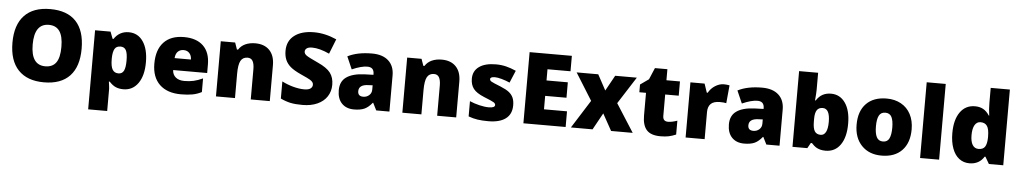

<svg xmlns="http://www.w3.org/2000/svg" viewBox="-46 -1219 10181 1919"><g transform="rotate(5 5044.5 -260.0)"><path d="M745.1 -357.9Q745.1 -177.7 656.7 -84Q568.4 9.8 397.9 9.8Q230 9.8 140.4 -84.5Q50.8 -178.7 50.8 -358.9Q50.8 -537.1 139.9 -631.1Q229 -725.1 398.9 -725.1Q569.3 -725.1 657.2 -631.8Q745.1 -538.6 745.1 -357.9ZM253.9 -357.9Q253.9 -150.9 397.9 -150.9Q471.2 -150.9 506.6 -201.2Q542 -251.5 542 -357.9Q542 -464.8 506.1 -515.9Q470.2 -566.9 398.9 -566.9Q253.9 -566.9 253.9 -357.9Z M1194.8 9.8Q1152.8 9.8 1119.6 -4.2Q1086.4 -18.1 1053.7 -54.2H1044.9Q1053.7 3.9 1053.7 18.1V240.2H862.8V-553.2H1018.1L1044.9 -482.9H1053.7Q1106.9 -563 1200.7 -563Q1292.5 -563 1344.7 -486.8Q1397 -410.6 1397 -277.8Q1397 -144 1342.5 -67.1Q1288.1 9.8 1194.8 9.8ZM1130.9 -413.1Q1088.9 -413.1 1072 -383.1Q1055.2 -353 1053.7 -293.9V-278.8Q1053.7 -207.5 1072.8 -175.8Q1091.8 -144 1132.8 -144Q1169.4 -144 1186 -175.5Q1202.6 -207 1202.6 -279.8Q1202.6 -351.1 1186 -382.1Q1169.4 -413.1 1130.9 -413.1Z M1772.9 9.8Q1634.8 9.8 1558.3 -63.7Q1481.9 -137.2 1481.9 -272.9Q1481.9 -413.1 1552.7 -488Q1623.5 -563 1754.9 -563Q1879.9 -563 1948 -497.8Q2016.1 -432.6 2016.1 -310.1V-225.1H1674.8Q1676.8 -178.7 1708.7 -152.3Q1740.7 -126 1795.9 -126Q1846.2 -126 1888.4 -135.5Q1930.7 -145 1980 -168V-30.8Q1935.1 -7.8 1887.2 1Q1839.4 9.8 1772.9 9.8ZM1761.7 -433.1Q1728 -433.1 1705.3 -411.9Q1682.6 -390.6 1678.7 -345.2H1842.8Q1841.8 -385.3 1820.1 -409.2Q1798.3 -433.1 1761.7 -433.1Z M2473.1 0V-301.8Q2473.1 -356.9 2457.3 -385Q2441.4 -413.1 2406.2 -413.1Q2357.9 -413.1 2336.4 -374.5Q2314.9 -335.9 2314.9 -242.2V0H2124V-553.2H2268.1L2292 -484.9H2303.2Q2327.6 -523.9 2370.8 -543.5Q2414.1 -563 2470.2 -563Q2562 -563 2613 -509.8Q2664.1 -456.5 2664.1 -359.9V0Z M3272 -216.8Q3272 -150.4 3238.3 -98.9Q3204.6 -47.4 3141.1 -18.8Q3077.6 9.8 2992.2 9.8Q2920.9 9.8 2872.6 -0.2Q2824.2 -10.3 2772 -35.2V-207Q2827.1 -178.7 2886.7 -162.8Q2946.3 -147 2996.1 -147Q3039.1 -147 3059.1 -161.9Q3079.1 -176.8 3079.1 -200.2Q3079.1 -214.8 3071 -225.8Q3063 -236.8 3045.2 -248Q3027.3 -259.3 2950.2 -293.9Q2880.4 -325.7 2845.5 -355.5Q2810.5 -385.3 2793.7 -423.8Q2776.9 -462.4 2776.9 -515.1Q2776.9 -613.8 2848.6 -668.9Q2920.4 -724.1 3045.9 -724.1Q3156.7 -724.1 3272 -672.9L3212.9 -523.9Q3112.8 -569.8 3040 -569.8Q3002.4 -569.8 2985.4 -556.6Q2968.3 -543.5 2968.3 -523.9Q2968.3 -502.9 2990 -486.3Q3011.7 -469.7 3107.9 -425.8Q3200.2 -384.3 3236.1 -336.7Q3272 -289.1 3272 -216.8Z M3731.9 0 3695.3 -73.2H3691.4Q3652.8 -25.4 3612.8 -7.8Q3572.8 9.8 3509.3 9.8Q3431.2 9.8 3386.2 -37.1Q3341.3 -84 3341.3 -168.9Q3341.3 -257.3 3402.8 -300.5Q3464.4 -343.8 3581.1 -349.1L3673.3 -352.1V-359.9Q3673.3 -428.2 3606 -428.2Q3545.4 -428.2 3452.1 -387.2L3397 -513.2Q3493.7 -563 3641.1 -563Q3747.6 -563 3805.9 -510.3Q3864.3 -457.5 3864.3 -362.8V0ZM3590.3 -125Q3625 -125 3649.7 -147Q3674.3 -168.9 3674.3 -204.1V-247.1L3630.4 -245.1Q3536.1 -241.7 3536.1 -175.8Q3536.1 -125 3590.3 -125Z M4343.3 0V-301.8Q4343.3 -356.9 4327.4 -385Q4311.5 -413.1 4276.4 -413.1Q4228 -413.1 4206.5 -374.5Q4185.1 -335.9 4185.1 -242.2V0H3994.1V-553.2H4138.2L4162.1 -484.9H4173.3Q4197.8 -523.9 4241 -543.5Q4284.2 -563 4340.3 -563Q4432.1 -563 4483.2 -509.8Q4534.2 -456.5 4534.2 -359.9V0Z M5091.3 -169.9Q5091.3 -81.1 5030.8 -35.6Q4970.2 9.8 4856.9 9.8Q4795.4 9.8 4750 3.2Q4704.6 -3.4 4657.2 -21V-173.8Q4701.7 -154.3 4754.6 -141.6Q4807.6 -128.9 4849.1 -128.9Q4911.1 -128.9 4911.1 -157.2Q4911.1 -171.9 4893.8 -183.3Q4876.5 -194.8 4793 -228Q4716.8 -259.3 4686.5 -299.1Q4656.2 -338.9 4656.2 -399.9Q4656.2 -477.1 4715.8 -520Q4775.4 -563 4884.3 -563Q4939 -563 4987.1 -551Q5035.2 -539.1 5086.9 -516.1L5035.2 -393.1Q4997.1 -410.2 4954.6 -422.1Q4912.1 -434.1 4885.3 -434.1Q4838.4 -434.1 4838.4 -411.1Q4838.4 -397 4854.7 -387Q4871.1 -377 4949.2 -346.2Q5007.3 -322.3 5035.9 -299.3Q5064.5 -276.4 5077.9 -245.4Q5091.3 -214.4 5091.3 -169.9Z M5632.3 0H5208.5V-713.9H5632.3V-559.1H5401.4V-446.8H5615.2V-292H5401.4V-157.2H5632.3Z M5863.3 -282.2 5694.3 -553.2H5911.1L5995.1 -397.9L6081.1 -553.2H6298.3L6125 -282.2L6305.2 0H6088.4L5995.1 -168L5902.3 0H5685.1Z M6647 -141.1Q6685.5 -141.1 6739.3 -160.2V-21Q6700.7 -4.4 6665.8 2.7Q6630.9 9.8 6584 9.8Q6487.8 9.8 6445.3 -37.4Q6402.8 -84.5 6402.8 -182.1V-410.2H6335.9V-487.8L6420.9 -547.9L6470.2 -664.1H6595.2V-553.2H6731V-410.2H6595.2V-194.8Q6595.2 -141.1 6647 -141.1Z M7169.9 -563Q7194.8 -563 7217.3 -559.1L7228 -557.1L7210.9 -377Q7187.5 -382.8 7146 -382.8Q7083.5 -382.8 7055.2 -354.2Q7026.9 -325.7 7026.9 -272V0H6835.9V-553.2H6978L7007.8 -464.8H7017.1Q7041 -508.8 7083.7 -535.9Q7126.5 -563 7169.9 -563Z M7646 0 7609.4 -73.2H7605.5Q7566.9 -25.4 7526.9 -7.8Q7486.8 9.8 7423.3 9.8Q7345.2 9.8 7300.3 -37.1Q7255.4 -84 7255.4 -168.9Q7255.4 -257.3 7316.9 -300.5Q7378.4 -343.8 7495.1 -349.1L7587.4 -352.1V-359.9Q7587.4 -428.2 7520 -428.2Q7459.5 -428.2 7366.2 -387.2L7311 -513.2Q7407.7 -563 7555.2 -563Q7661.6 -563 7720 -510.3Q7778.3 -457.5 7778.3 -362.8V0ZM7504.4 -125Q7539.1 -125 7563.7 -147Q7588.4 -168.9 7588.4 -204.1V-247.1L7544.4 -245.1Q7450.2 -241.7 7450.2 -175.8Q7450.2 -125 7504.4 -125Z M8246.1 -563Q8336.4 -563 8389.4 -487.3Q8442.4 -411.6 8442.4 -277.8Q8442.4 -143.1 8388.9 -66.7Q8335.4 9.8 8240.2 9.8Q8209.5 9.8 8185.5 3.2Q8161.6 -3.4 8142.8 -15.1Q8124 -26.9 8099.1 -54.2H8087.4L8057.1 0H7908.2V-759.8H8099.1V-587.9Q8099.1 -557.1 8092.3 -481.9H8099.1Q8127 -524.9 8163.3 -543.9Q8199.7 -563 8246.1 -563ZM8176.3 -413.1Q8136.2 -413.1 8117.7 -385.3Q8099.1 -357.4 8099.1 -297.9V-271Q8099.1 -203.1 8117.7 -173.6Q8136.2 -144 8178.2 -144Q8211.9 -144 8230 -178.5Q8248 -212.9 8248 -279.8Q8248 -413.1 8176.3 -413.1Z M9079.6 -277.8Q9079.6 -142.1 9006.6 -66.2Q8933.6 9.8 8802.2 9.8Q8676.3 9.8 8601.8 -67.9Q8527.3 -145.5 8527.3 -277.8Q8527.3 -413.1 8600.3 -488Q8673.3 -563 8805.2 -563Q8886.7 -563 8949.2 -528.3Q9011.7 -493.7 9045.7 -429Q9079.6 -364.3 9079.6 -277.8ZM8721.2 -277.8Q8721.2 -206.5 8740.2 -169.2Q8759.3 -131.8 8804.2 -131.8Q8848.6 -131.8 8866.9 -169.2Q8885.3 -206.5 8885.3 -277.8Q8885.3 -348.6 8866.7 -384.8Q8848.1 -420.9 8803.2 -420.9Q8759.3 -420.9 8740.2 -385Q8721.2 -349.1 8721.2 -277.8Z M9379.4 0H9188.5V-759.8H9379.4Z M9683.6 9.8Q9624.5 9.8 9580.3 -23.9Q9536.1 -57.6 9512 -123Q9487.8 -188.5 9487.8 -275.9Q9487.8 -410.6 9542 -486.8Q9596.2 -563 9690.9 -563Q9737.3 -563 9772.2 -544.4Q9807.1 -525.9 9835.9 -481.9H9839.8Q9830.6 -546.9 9830.6 -611.8V-759.8H10022.9V0H9878.9L9837.9 -69.8H9830.6Q9781.2 9.8 9683.6 9.8ZM9761.7 -141.1Q9807.6 -141.1 9826.4 -169.9Q9845.2 -198.7 9846.7 -258.8V-273.9Q9846.7 -347.2 9825.7 -378.2Q9804.7 -409.2 9759.8 -409.2Q9722.2 -409.2 9701.4 -373.8Q9680.7 -338.4 9680.7 -272.9Q9680.7 -208.5 9701.7 -174.8Q9722.7 -141.1 9761.7 -141.1Z"/></g></svg>

Font: OpenSansExtrabold
Style: Regular
Weight: 800
Foundry: Ascender Corporation
Version: Version 1.10